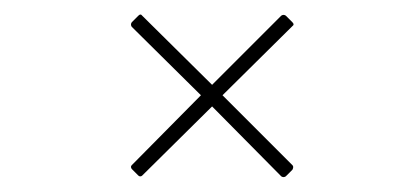

<svg xmlns="http://www.w3.org/2000/svg" viewBox="-20 -430 529 258"><path d="M166 -194 157 -203Q155 -206 157 -208L250 -302L157 -394Q155 -397 157 -400L166 -409Q169 -412 171 -409L265 -316L358 -409Q361 -411 364 -409L373 -400Q376 -397 373 -395L279 -302L373 -208Q375 -206 373 -202L364 -193Q361 -191 358 -193L265 -287L171 -194Q170 -193 168.5 -193Q167 -193 166 -194Z"/></svg>

Font: Sofia Sans Condensed Thin
Style: Italic
Weight: 250
Italic angle: -9°
Version: Version 4.100